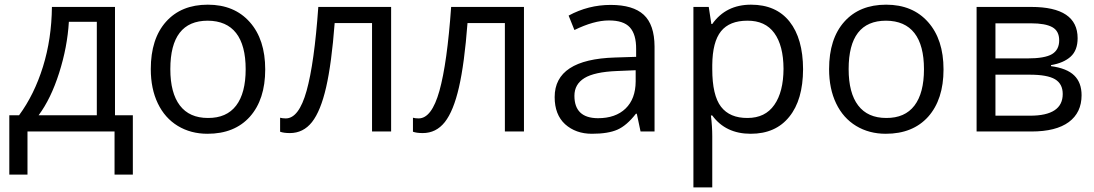

<svg xmlns="http://www.w3.org/2000/svg" viewBox="-20 -565 4699 825"><path d="M396 -69.8V-471.2H275.9Q269.5 -362.8 234.1 -251.7Q198.7 -140.6 146 -69.8ZM550.8 185.1H472.2V0H98.1V185.1H20V-69.8H62Q127.4 -158.7 164.6 -278.3Q201.7 -397.9 203.1 -535.2H474.1V-69.8H550.8Z M872.6 -476.1Q711.9 -476.1 711.9 -268.1Q711.9 -165.5 752.9 -111.8Q793.9 -58.1 873.5 -58.1Q953.6 -57.6 994.6 -111.3Q1035.6 -165 1035.6 -267.6Q1035.6 -370.1 994.6 -422.9Q953.6 -475.6 872.6 -476.1ZM1053.7 -63.5Q987.8 9.8 871.6 9.8Q799.8 9.8 744.1 -23.9Q688.5 -57.6 658.2 -120.6Q627.9 -183.6 627.9 -268.1Q627.9 -398.4 693.4 -471.7Q758.8 -544.9 873 -544.9Q986.8 -544.9 1053.2 -470.2Q1119.6 -395.5 1119.6 -266.6Q1119.6 -137.7 1053.7 -63.5Z M1660.6 0H1578.6V-465.8H1418Q1404.8 -292 1381.3 -189.9Q1357.9 -87.9 1320.6 -40.5Q1283.2 6.8 1225.6 6.8Q1199.2 6.8 1183.6 1V-59.1Q1194.3 -56.2 1208 -56.2Q1264.2 -56.2 1297.4 -174.8Q1330.6 -293.5 1347.7 -535.2H1660.6Z M2231.4 0H2149.4V-465.8H1988.8Q1975.6 -292 1952.1 -189.9Q1928.7 -87.9 1891.4 -40.5Q1854 6.8 1796.4 6.8Q1770 6.8 1754.4 1V-59.1Q1765.1 -56.2 1778.8 -56.2Q1835 -56.2 1868.2 -174.8Q1901.4 -293.5 1918.5 -535.2H2231.4Z M2549.3 -57.1Q2625 -57.1 2668 -98.6Q2710.9 -140.1 2711.4 -214.8V-263.2L2630.4 -259.8Q2534.2 -255.9 2491.2 -229.5Q2448.2 -203.1 2448.2 -153.3Q2448.2 -57.6 2549.3 -57.1ZM2792.5 -365.2V0H2732.4L2716.3 -76.2H2712.4Q2672.9 -25.4 2632.8 -7.8Q2592.8 9.8 2523.4 9.8Q2454.1 9.8 2408.2 -31.2Q2363.3 -72.3 2363.3 -147.9Q2363.3 -310.1 2622.6 -317.9L2713.4 -320.8V-354Q2713.9 -417 2686.5 -447.3Q2659.2 -477.5 2595.7 -477.1Q2532.2 -477.1 2448.2 -436L2423.3 -498Q2507.8 -543.9 2604 -543.9Q2700.2 -543.9 2746.1 -501.5Q2792 -459 2792.5 -365.2Z M3191.4 -476.1Q3114.7 -476.1 3078.1 -430.7Q3041.5 -385.3 3040.5 -286.1V-268.1Q3040.5 -155.3 3078.1 -106.4Q3115.7 -57.6 3191.9 -58.1Q3268.1 -58.1 3307.1 -114.3Q3346.2 -169.9 3346.7 -269.5Q3346.2 -369.1 3307.1 -422.9Q3268.1 -476.6 3191.4 -476.1ZM3430.7 -267.6Q3430.2 -135.7 3371.6 -63.5Q3313 9.8 3205.6 9.8Q3098.1 9.8 3040.5 -68.8H3034.7Q3040.5 -22 3040.5 20V240.2H2959.5V-535.2H3025.4L3036.6 -461.9H3040.5Q3099.1 -544.9 3207 -544.9Q3314.9 -544.9 3372.6 -472.2Q3430.2 -399.4 3430.7 -267.6Z M3787.1 -476.1Q3626.5 -476.1 3626.5 -268.1Q3626.5 -165.5 3667.5 -111.8Q3708.5 -58.1 3788.1 -58.1Q3868.2 -57.6 3909.2 -111.3Q3950.2 -165 3950.2 -267.6Q3950.2 -370.1 3909.2 -422.9Q3868.2 -475.6 3787.1 -476.1ZM3968.3 -63.5Q3902.3 9.8 3786.1 9.8Q3714.4 9.8 3658.7 -23.9Q3603 -57.6 3572.8 -120.6Q3542.5 -183.6 3542.5 -268.1Q3542.5 -398.4 3607.9 -471.7Q3673.3 -544.9 3787.6 -544.9Q3901.4 -544.9 3967.8 -470.2Q4034.2 -395.5 4034.2 -266.6Q4034.2 -137.7 3968.3 -63.5Z M4410.2 -464.8H4257.3V-314H4394.5Q4469.7 -314 4500.5 -332.5Q4531.2 -351.1 4531.2 -391.6Q4531.2 -432.1 4501.2 -448.5Q4471.2 -464.8 4410.2 -464.8ZM4546.4 -161.1Q4546.4 -204.6 4513.4 -224.4Q4480.5 -244.1 4404.3 -244.1H4257.3V-67.9H4406.2Q4546.4 -67.9 4546.4 -161.1ZM4610.4 -400.9Q4610.4 -348.6 4580.3 -321.5Q4550.3 -294.4 4496.1 -285.2V-280.8Q4564.5 -271.5 4595.9 -240.7Q4627.4 -210 4627.4 -155.8Q4627.4 -81.1 4572.5 -40.5Q4517.6 0 4412.1 0H4176.3V-535.2H4411.1Q4610.4 -535.2 4610.4 -400.9Z"/></svg>

Font: OpenSans
Style: Regular
Weight: 400
Foundry: Ascender Corporation
Version: Version 1.10